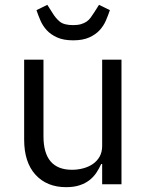

<svg xmlns="http://www.w3.org/2000/svg" viewBox="-20 -763 608 795"><path d="M80 0ZM403 -84H399Q391 -66 379.5 -48.5Q368 -31 351 -17.5Q334 -4 310 4Q286 12 254 12Q174 12 127 -39.5Q80 -91 80 -185V-516H160V-199Q160 -60 278 -60Q302 -60 324.5 -66Q347 -72 364.5 -84Q382 -96 392.5 -114.5Q403 -133 403 -159V-516H483V0H403ZM283 -596Q243 -596 216.5 -608Q190 -620 173.5 -638Q157 -656 147.5 -678Q138 -700 131 -721L176 -743L197 -710Q210 -688 227.5 -673.5Q245 -659 283 -659Q302 -659 315.5 -663Q329 -667 338.5 -673.5Q348 -680 355 -689.5Q362 -699 369 -710L390 -743L435 -721Q428 -700 418.5 -678Q409 -656 392.5 -638Q376 -620 349.5 -608Q323 -596 283 -596Z"/></svg>

Font: Aneliza
Style: Regular
Weight: 400
Designer: Mike Abbink, Paul van der Laan, Pieter van Rosmalen
Foundry: Bold Monday
Version: Version 3.001;September 8, 2019;FontCreator 11.5.0.2425 64-b